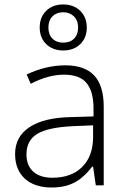

<svg xmlns="http://www.w3.org/2000/svg" viewBox="-20 -834 570 864"><path d="M158.7 -710.4Q158.7 -756.8 188 -785.4Q217.3 -814 264.4 -814Q311.5 -814 341.1 -785.2Q370.6 -756.3 370.6 -710.2Q370.6 -664.1 341.3 -635.5Q312 -606.9 264.6 -606.9Q217.3 -606.9 188 -635.5Q158.7 -664.1 158.7 -710.4ZM331.5 -710.2Q331.5 -741.7 312.7 -760.3Q293.9 -778.8 264.2 -778.8Q234.4 -778.8 216.1 -760.3Q197.8 -741.7 197.8 -710.2Q197.8 -678.7 215.8 -660.4Q233.9 -642.1 264.6 -642.1Q295.4 -642.1 313.5 -660.4Q331.5 -678.7 331.5 -710.2ZM100.1 -499Q187.5 -540 274.2 -540Q360.8 -540 403.8 -494.4Q446.8 -448.7 446.8 -353V0H411.1L398.9 -84H395Q355.5 -33.2 313.2 -11.7Q271 9.8 212.9 9.8Q135.3 9.8 91.6 -30.3Q47.9 -70.3 47.9 -141.1Q47.9 -218.8 112.5 -261.7Q177.2 -304.7 299.8 -307.1L400.9 -310.1V-345.2Q400.9 -422.4 369.6 -460.2Q338.4 -498 267.8 -498Q197.3 -498 118.2 -457ZM99.1 -139.2Q99.1 -89.4 129.6 -61.8Q160.2 -34.2 215.8 -34.2Q301.3 -34.2 350.1 -83Q398.9 -131.8 398.9 -217.8V-270L306.2 -266.1Q194.8 -260.7 147 -231.2Q99.1 -201.7 99.1 -139.2Z"/></svg>

Font: Open Sans Hebrew Light
Style: Regular
Weight: 300
Foundry: Ascender Corporation, Yanek Iontef
Version: Version 2.001;PS 002.001;hotconv 1.0.70;makeotf.lib2.5.58329